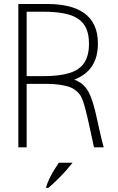

<svg xmlns="http://www.w3.org/2000/svg" viewBox="-20 -735 590 958"><path d="M71.5 0V-715H218Q275.5 -715 321.8 -703.8Q368 -692.5 400.8 -669Q433.5 -645.5 451 -608Q468.5 -570.5 468.5 -518Q468.5 -472.5 456 -438.8Q443.5 -405 419.5 -381Q395.5 -357 360.2 -341.5Q325 -326 279 -316.5H225.5H93L113 -336.5V0ZM93 -355H195.5Q275.5 -355 326 -370.5Q376.5 -386 400.2 -421.5Q424 -457 424 -517Q424 -561.5 410.8 -592Q397.5 -622.5 369.8 -641.2Q342 -660 298.8 -668.2Q255.5 -676.5 195.5 -676.5H93L113 -696.5V-335ZM217.5 -316.5 344 -340.5Q354 -337 363.2 -332.5Q372.5 -328 381 -322.5Q389.5 -317 396.5 -310Q405.5 -301 414 -289Q422.5 -277 430.2 -258.8Q438 -240.5 446 -213.8Q454 -187 462.5 -148Q468.5 -120 478 -78.2Q487.5 -36.5 497.5 0H449Q446 -14 443 -27.8Q440 -41.5 437 -55.2Q434 -69 431 -82.8Q428 -96.5 425 -110.5Q413 -165 404.5 -196.5Q396 -228 388.5 -244.8Q381 -261.5 372.2 -270.8Q363.5 -280 350.5 -289Q336.5 -299 313.5 -305Q290.5 -311 264.8 -313.8Q239 -316.5 217.5 -316.5ZM221.5 202.5Q249.5 178 272.5 155Q295.5 132 313 112Q330.5 92 342 77H273.5Q265.5 89 253.2 108.2Q241 127.5 228.8 151.5Q216.5 175.5 209 202.5Z"/></svg>

Font: Russolo 10pt ExtraLight
Style: Regular
Weight: 200
Designer: Micah Stupak-Hahn
Version: Version 1.000